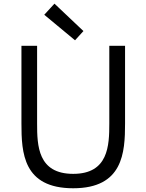

<svg xmlns="http://www.w3.org/2000/svg" viewBox="-20 -1006 790 1036"><path d="M95.7 -339.8C95.7 -182.1 104.5 9.8 375 9.8C643.6 9.8 654.8 -182.1 654.8 -339.8V-758.8H569.8V-339.8C569.8 -220.2 564.9 -67.9 375 -67.9C184.1 -67.9 180.2 -220.2 180.2 -339.8V-758.8H95.7ZM430.2 -838.4 273.9 -986.3 218.8 -926.3 384.8 -788.6Z"/></svg>

Font: Duru Sans
Style: Regular
Weight: 400
Designer: Onur Yazıcıgil
Foundry: Onur Yazıcıgil
Version: Version 1.002